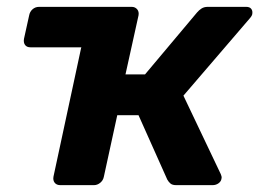

<svg xmlns="http://www.w3.org/2000/svg" viewBox="-20 -540 756 560"><path d="M216 -402H69Q58 -402 53 -409Q48 -416 50 -427L65 -495Q67 -506 75 -513Q83 -520 94 -520H364Q374 -520 380 -513Q386 -506 384 -495ZM156 0Q145 0 139.5 -7Q134 -14 136 -25L237 -495Q239 -506 247 -513Q255 -520 266 -520H364Q374 -520 380 -513Q386 -506 384 -495L346 -323H403L555 -504Q560 -510 567.5 -515Q575 -520 586 -520H698Q708 -520 712.5 -514.5Q717 -509 716 -501Q716 -495 709 -487L515 -261L624 -32Q625 -29 626 -26Q627 -23 626 -19Q625 -11 617.5 -5.5Q610 0 600 0H494Q483 0 477.5 -4.5Q472 -9 468 -16L384 -204H322L283 -25Q281 -14 272.5 -7Q264 0 254 0Z"/></svg>

Font: Rubik SemiBold
Style: Italic
Weight: 600
Italic angle: -12°
Designer: Hubert and Fischer
Foundry: Hubert and Fischer
Version: Version 2.300;gftools[0.9.30]